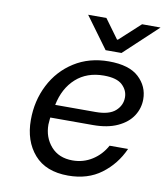

<svg xmlns="http://www.w3.org/2000/svg" viewBox="-83 -808 759 880"><g transform="rotate(10 296.5 -368.0)"><path d="M81 -219Q81 -308 119 -382.5Q157 -457 226.5 -501Q296 -545 387 -545Q482 -545 527 -503Q572 -461 572 -401Q572 -359 549 -323.5Q526 -288 479.5 -266.5Q433 -245 366 -245H167L166 -238Q164 -220 164 -212Q164 -152 200.5 -110.5Q237 -69 301 -69Q351 -69 392 -95Q433 -121 457 -165H543Q510 -91 447 -44Q384 3 293 3Q189 3 135 -59Q81 -121 81 -219ZM367 -306Q430 -306 459 -332Q488 -358 488 -395Q488 -428 462 -452.5Q436 -477 376 -477Q297 -477 246 -431Q195 -385 179 -306ZM341 -739 406 -650H410L507 -739H593L437 -593H363L256 -739Z"/></g></svg>

Font: Be Vietnam
Style: Italic
Weight: 400
Italic angle: -9.33299°
Designer: Gabriel Lam
Foundry: TypeRant
Version: Version 3.000